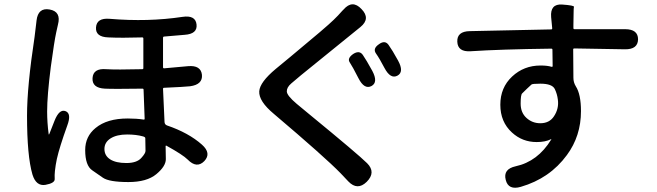

<svg xmlns="http://www.w3.org/2000/svg" viewBox="-20 -810 3040 888"><path d="M190 45Q147 52 130 -3Q105 -89 105 -275Q105 -410 140 -640Q144 -669 147 -698L149 -715Q156 -776 210 -766Q264 -756 248 -696Q246 -689 240 -660Q231 -619 215 -501Q198 -368 198 -294Q198 -244 205 -190Q206 -185 208 -190L232 -251Q254 -307 283 -296Q312 -285 291 -229Q255 -129 243 -75Q237 -47 234 -19Q232 -1 233 18Q234 37 190 45ZM574 32Q485 32 456 12Q432 -5 407 -22Q374 -44 374 -116Q374 -179 422 -218Q475 -262 571 -262Q612 -262 644 -257Q649 -256 649 -261L644 -395Q644 -400 639 -400Q503 -398 465 -400Q405 -403 408 -449Q411 -495 471 -490Q518 -487 638 -490Q643 -490 643 -495V-632Q643 -637 638 -637Q542 -634 481 -637Q421 -639 424 -683Q427 -728 487 -723Q665 -708 824 -732Q884 -741 889 -697Q894 -653 834 -649L740 -641Q734 -641 734 -635V-499Q734 -494 739 -494L850 -504Q909 -509 914 -464Q918 -419 859 -411Q831 -408 739 -404Q734 -404 734 -399L741 -245Q742 -234 752 -230Q852 -196 914 -141Q959 -101 925 -65Q890 -29 848 -72Q826 -94 750 -136Q746 -138 746 -133Q747 -105 747 -74Q747 -41 703 -4.5Q659 32 574 32ZM634 -80Q653 -101 653 -112Q653 -142 652 -171Q652 -176 642 -179Q610 -188 568 -188Q520 -188 491.5 -170Q463 -152 463 -121Q463 -90 489.5 -73Q516 -56 564.5 -56Q613 -56 634 -80Z M1676 31Q1633 73 1591 29L1555 -9Q1484 -82 1247 -283Q1176 -342 1179 -388Q1182 -430 1255 -491L1324 -548Q1493 -688 1523 -718Q1544 -738 1563 -760L1569 -766Q1610 -813 1652 -768Q1695 -724 1647 -685L1372 -462Q1349 -443 1327 -424Q1306 -406 1306.5 -387Q1307 -368 1352 -330L1410 -282Q1638 -95 1678 -55Q1720 -13 1676 31ZM1698 -412Q1665 -395 1638 -448Q1610 -503 1597.5 -521.5Q1585 -540 1613 -560Q1642 -579 1658 -556Q1674 -533 1702 -482Q1730 -429 1698 -412ZM1818 -460Q1786 -443 1758 -496Q1735 -540 1719 -562.5Q1703 -585 1732 -605Q1760 -626 1777 -602.5Q1794 -579 1821 -530Q1850 -477 1818 -460Z M2389 54Q2331 71 2319 22Q2306 -28 2365 -41Q2467 -63 2529 -164Q2532 -168 2528 -166Q2502 -153 2462 -153Q2396 -153 2348 -197Q2294 -246 2294 -325.5Q2294 -405 2348.5 -456Q2403 -507 2480 -507Q2512 -507 2531 -501Q2536 -500 2536 -505L2535 -580Q2535 -585 2530 -585Q2294 -582 2157 -573Q2097 -569 2095 -617Q2093 -665 2153 -666L2529 -674Q2534 -674 2534 -679L2529 -731Q2524 -793 2580 -789Q2636 -785 2634.5 -778.5Q2633 -772 2633 -755Q2633 -725 2632 -695V-680Q2632 -675 2637 -675H2871Q2931 -675 2931 -628Q2930 -581 2870 -582L2636 -586Q2631 -586 2631 -581L2632 -450Q2632 -429 2643 -411Q2667 -374 2667 -296Q2667 -181 2602 -93Q2523 15 2389 54ZM2479 -240Q2521 -240 2542 -272Q2566 -308 2560 -350Q2557 -375 2546 -398Q2534 -423 2479 -423Q2442 -423 2438 -419Q2416 -399 2395 -378Q2388 -372 2388 -330.5Q2388 -289 2415 -264.5Q2442 -240 2479 -240Z"/></svg>

Font: Resource Han Rounded JP Medium
Style: Regular
Weight: 500
Designer: Cyano Hao (round all glyphs); Ryoko NISHIZUKA 西塚涼子 (kana, bopomofo & ideographs); Paul D. Hunt (Latin, Greek & Cyrillic)
Foundry: Cyano Hao
Version: 0.990